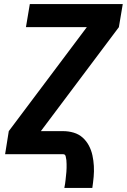

<svg xmlns="http://www.w3.org/2000/svg" viewBox="-20 -755 621 940"><path d="M295 165H432Q436 138 438.5 111Q441 84 439.5 57.5Q438 31 432.5 5.5Q427 -20 415 -42.5Q403 -65 384.5 -81.5Q366 -98 341 -105.5Q316 -113 289 -113H180L562 -622L581 -735H126L107 -622H405L23 -113L5 0H289Q299 0 301.5 10Q304 20 305 29Q306 38 306 48Q306 58 306 67.5Q306 77 305 87Q304 97 303 106.5Q302 116 301 126Q300 136 298.5 145.5Q297 155 295 165Z"/></svg>

Font: Iosevka Sparkle XBdObl
Style: Regular
Weight: 800
Italic angle: -9°
Designer: Belleve Invis
Foundry: Belleve Invis
Version: Version 4.5.0; ttfautohint (v1.8.3)